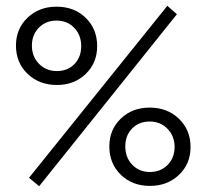

<svg xmlns="http://www.w3.org/2000/svg" viewBox="-20 -636 712 662"><path d="M115 6 80 -23 557 -616 590 -587ZM176 -343Q115 -343 75 -381.5Q35 -420 35 -479Q35 -537 75 -575Q115 -613 175 -613Q236 -613 275.5 -574.5Q315 -536 315 -477Q315 -419 275.5 -381Q236 -343 176 -343ZM90 -479Q90 -441 114.5 -416Q139 -391 176 -391Q213 -391 236.5 -415Q260 -439 260 -477Q260 -515 236 -540Q212 -565 175 -565Q138 -565 114 -540.5Q90 -516 90 -479ZM496 -265Q557 -265 597 -226.5Q637 -188 637 -129Q637 -71 597 -33Q557 5 497 5Q436 5 396.5 -33.5Q357 -72 357 -131Q357 -189 396.5 -227Q436 -265 496 -265ZM582 -129Q582 -167 557.5 -192Q533 -217 496 -217Q459 -217 435.5 -193Q412 -169 412 -131Q412 -93 436 -68Q460 -43 497 -43Q534 -43 558 -67.5Q582 -92 582 -129Z"/></svg>

Font: EauTest
Style: Italic
Weight: 400
Italic angle: -12°
Designer: Christian Thalmann (Catharsis Fonts)
Version: Version 0.001;PS 000.001;hotconv 1.0.88;makeotf.lib2.5.64775